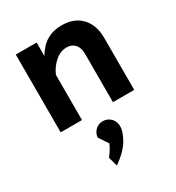

<svg xmlns="http://www.w3.org/2000/svg" viewBox="-200 -652 1012 1101"><g transform="rotate(-30 306.0 -101.5)"><path d="M65 0V-515H203V-426Q235 -480 277.5 -504.5Q320 -529 375 -529Q458 -529 505 -479.5Q552 -430 552 -342V0H411V-320Q411 -361 391 -383Q371 -405 337 -405Q296 -405 260.5 -374.5Q225 -344 206 -299V0ZM249 326 232 265Q246 247 257.5 228.5Q269 210 275 194L234 133Q234 109 253.5 87Q273 65 305 65Q335 65 356.5 86Q378 107 378 141Q378 175 349.5 225Q321 275 249 326Z"/></g></svg>

Font: Secular One
Style: Regular
Weight: 400
Designer: Michal Sahar
Foundry: Hagilda
Version: Version 1.002; ttfautohint (v1.8.4.7-5d5b);gftools[0.9.29]